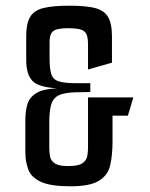

<svg xmlns="http://www.w3.org/2000/svg" viewBox="-20 -654 525 674"><path d="M227 0Q158 0 124 -15.5Q90 -31 79.5 -58.5Q69 -86 69 -120V-232Q69 -265 76.5 -289Q84 -313 108 -327.5Q132 -342 180 -344Q114 -348 93 -371Q72 -394 72 -444V-527Q72 -572 86 -595Q100 -618 133 -626Q166 -634 224 -634Q280 -634 312.5 -626Q345 -618 359 -595Q373 -572 373 -527V-434L289 -410V-501Q289 -532 276.5 -543.5Q264 -555 219 -555Q179 -555 166.5 -544.5Q154 -534 154 -508V-451Q154 -415 159.5 -395.5Q165 -376 184.5 -369Q204 -362 245 -362H297V-331L245 -330Q205 -329 185.5 -319Q166 -309 159.5 -286.5Q153 -264 153 -223V-134Q153 -118 156 -103.5Q159 -89 173 -80Q187 -71 219 -71Q254 -71 268.5 -80.5Q283 -90 286 -104.5Q289 -119 289 -134V-312H448L429 -248H375V-157Q375 -110 367 -74.5Q359 -39 327.5 -19.5Q296 0 227 0Z"/></svg>

Font: Smooch Sans SemiBold
Style: Bold
Weight: 600
Designer: Robert E. Leuschke
Foundry: Robert E. Leuschke
Version: Version 1.010; ttfautohint (v1.8.3)